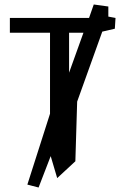

<svg xmlns="http://www.w3.org/2000/svg" viewBox="-20 -772 562 856"><path d="M102 51 152 64 206 -76 235 22 316 -53 324 -319 436 -631 492 -644 495 -692 463 -698V-743L398 -752L377 -692H24V-626H203V-265ZM288 -448V-626H352Z"/></svg>

Font: Repo
Style: Regular
Weight: 400
Designer: Stefan Peev
Foundry: Context Ltd
Version: Version 0.000